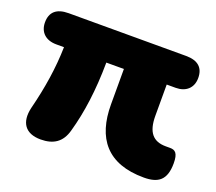

<svg xmlns="http://www.w3.org/2000/svg" viewBox="-98 -616 845 750"><g transform="rotate(20 325.0 -240.5)"><path d="M134 9C187 9 221 -13 235 -65C259 -150 272 -246 273 -361H346V-214C346 -74 411 11 564 11C623 11 655 -11 655 -81C655 -124 642 -133 621 -133H603C550 -133 524 -163 524 -231V-361H561C603 -361 631 -385 631 -427C631 -469 607 -492 557 -492H69C18 -492 -6 -469 -6 -427C-6 -386 21 -361 65 -361H97C95 -274 82 -189 58 -94C43 -30 70 9 134 9Z"/></g></svg>

Font: Nunito Black
Style: Regular
Weight: 900
Designer: Vernon Adams
Foundry: Vernon Adams
Version: Version 3.602